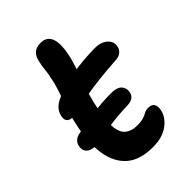

<svg xmlns="http://www.w3.org/2000/svg" viewBox="-214 -803 908 908"><g transform="rotate(-45 239.5 -349.5)"><path d="M259 13Q173 13 126.5 -27.5Q80 -68 68 -139.5Q56 -211 75 -304Q84 -351 96 -388Q108 -425 120.5 -459.5Q133 -494 143 -531Q154 -577 156.5 -605.5Q159 -634 166 -660Q171 -683 186.5 -697.5Q202 -712 232 -712Q274 -712 287 -674.5Q300 -637 281 -558Q272 -525 262 -495.5Q252 -466 241 -435.5Q230 -405 220 -370.5Q210 -336 202 -293Q188 -226 193 -186Q198 -146 220.5 -129Q243 -112 279 -112Q308 -112 323 -117.5Q338 -123 348.5 -129Q359 -135 374 -135Q419 -135 409 -83Q400 -43 361 -15Q322 13 259 13ZM71 -183Q39 -183 24.5 -198Q10 -213 15 -238Q17 -252 28 -263.5Q39 -275 60 -279Q116 -289 175.5 -298.5Q235 -308 296 -308Q340 -308 355 -290Q370 -272 365 -248Q358 -213 311 -212Q246 -210 199 -203Q152 -196 120.5 -189.5Q89 -183 71 -183ZM120 -359Q85 -351 68 -360.5Q51 -370 56 -397Q61 -422 79.5 -440Q98 -458 145 -474Q186 -489 230.5 -497.5Q275 -506 318 -509.5Q361 -513 397 -513Q424 -513 443 -503.5Q462 -494 471.5 -478.5Q481 -463 477 -443Q474 -427 462 -416Q450 -405 431 -403Q365 -399 311.5 -393Q258 -387 211 -378.5Q164 -370 120 -359Z"/></g></svg>

Font: Shantell Sans SemiBold
Style: Italic
Weight: 600
Italic angle: -11°
Designer: Stephen Nixon, Anya Danilova, Shantell Martin
Foundry: Arrow Type
Version: Version 1.011;[c5ecc13dd]